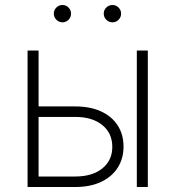

<svg xmlns="http://www.w3.org/2000/svg" viewBox="-20 -748 702 768"><path d="M123.5 -322.3H281.2Q341.3 -322.3 384.5 -302.2Q427.7 -282.2 450.9 -246.1Q474.1 -210 474.1 -161.6Q474.1 -113.8 450.9 -77.4Q427.7 -41 384.5 -20.5Q341.3 0 281.2 0H90.3V-545.9H134.3V-42H281.2Q349.1 -42 389.2 -74.2Q429.2 -106.4 429.2 -160.6Q429.2 -215.3 389.2 -247.8Q349.1 -280.3 281.2 -280.3H123.5ZM527.3 0V-545.9H571.3V0ZM430.2 -658.7Q415.5 -658.7 405.3 -668.9Q395 -679.2 395 -693.4Q395 -708 405.3 -718Q415.5 -728 430.2 -728Q444.3 -728 454.3 -717.8Q464.4 -707.5 464.4 -693.4Q464.4 -679.2 454.3 -668.9Q444.3 -658.7 430.2 -658.7ZM230 -658.7Q215.8 -658.7 205.6 -668.9Q195.3 -679.2 195.3 -693.4Q195.3 -708 205.6 -718Q215.8 -728 230 -728Q244.1 -728 254.2 -717.8Q264.2 -707.5 264.2 -693.4Q264.2 -679.2 254.2 -668.9Q244.1 -658.7 230 -658.7Z"/></svg>

Font: Inter ExtraLight
Style: Regular
Weight: 250
Designer: Rasmus Andersson
Foundry: rsms
Version: Version 4.001;git-66647c0bb